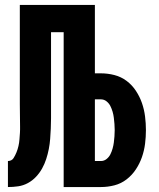

<svg xmlns="http://www.w3.org/2000/svg" viewBox="-20 -755 640 775"><path d="M12 0V-105Q19 -105 25 -108Q31 -111 34.5 -116.5Q38 -122 41 -128Q44 -134 46.5 -140Q49 -146 51 -152.5Q53 -159 54.5 -165.5Q56 -172 57 -178.5Q58 -185 58.5 -192Q59 -199 59.5 -205.5Q60 -212 60.5 -218.5Q61 -225 61 -232Q61 -239 61 -245Q61 -268 60.5 -290Q60 -312 60 -335V-735H363V-459H387Q415 -459 442 -452Q469 -445 491 -428.5Q513 -412 528.5 -388.5Q544 -365 553 -339Q562 -313 565.5 -285Q569 -257 569 -230Q569 -202 565.5 -174.5Q562 -147 553 -121Q544 -95 528.5 -71.5Q513 -48 491 -31Q469 -14 442 -7Q415 0 387 0H237V-625H186V-335Q186 -331 186 -327Q186 -323 186 -319Q186 -298 186 -277.5Q186 -257 185 -236Q184 -215 182.5 -194.5Q181 -174 177 -153.5Q173 -133 166.5 -113Q160 -93 150 -75Q140 -57 125.5 -41.5Q111 -26 92.5 -16Q74 -6 53.5 -3Q33 0 12 0ZM387 -105Q400 -105 410 -113Q420 -121 425.5 -132Q431 -143 434.5 -155.5Q438 -168 439.5 -180Q441 -192 442 -204.5Q443 -217 443 -230Q443 -242 442 -254.5Q441 -267 439.5 -279.5Q438 -292 434.5 -304Q431 -316 425.5 -327Q420 -338 410 -346Q400 -354 387 -354H363V-105Z"/></svg>

Font: Iosevka SS04 XBd Ex
Style: Regular
Weight: 800
Width: 7
Monospace: yes
Designer: Belleve Invis
Foundry: Belleve Invis
Version: Version 19.0.0; ttfautohint (v1.8.4)